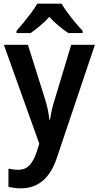

<svg xmlns="http://www.w3.org/2000/svg" viewBox="-20 -786 538 1046"><path d="M1 -542H132L225 -247Q234 -219 240 -190.5Q246 -162 249 -134H253Q256 -160 262.5 -188Q269 -216 279 -247L368 -542H497L290 73Q262 158 212.5 199Q163 240 95 240Q73 240 56.5 237.5Q40 235 26 232V133Q36 135 50 137Q64 139 78 139Q118 139 141.5 113.5Q165 88 180 41L194 -3ZM316 -766Q328 -744 348 -717Q368 -690 389.5 -664Q411 -638 430 -618V-606H352Q328 -622 300.5 -644.5Q273 -667 249 -694Q224 -667 197 -644.5Q170 -622 147 -606H70V-618Q88 -638 109.5 -664.5Q131 -691 151 -717.5Q171 -744 183 -766Z"/></svg>

Font: Noto Sans Telugu SemiCondensed SemiBold
Style: Regular
Weight: 600
Width: 4
Designer: Jelle Bosma - Monotype Design Team
Foundry: Monotype Imaging Inc.
Version: Version 2.005; ttfautohint (v1.8.4.7-5d5b)